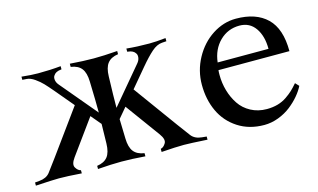

<svg xmlns="http://www.w3.org/2000/svg" viewBox="-66 -675 1426 860"><g transform="rotate(-15 647.0 -244.5)"><path d="M517.6 -488.3V-473.6Q483.9 -468.8 468.3 -448.7Q452.6 -428.7 451.7 -388.2Q448.7 -294.4 448.7 -244.1V-243.2L589.4 -410.6Q599.6 -422.4 601.3 -435.1Q603 -447.8 597.7 -455.1Q588.4 -470.7 563.5 -473.1L560.1 -473.6V-488.3Q608.9 -483.4 665.5 -483.4Q696.3 -483.4 741.7 -488.3V-473.6L721.2 -472.2Q697.3 -470.7 672.9 -449.2Q648.4 -427.7 615.7 -388.7L543.9 -303.2L691.4 -100.1Q722.7 -57.1 736.3 -39.6Q752.4 -19.5 784.7 -16.6L805.7 -14.6V0Q724.1 -4.9 697.3 -4.9Q660.6 -4.9 592.8 0V-14.6Q606 -17.1 615.7 -33.2Q626 -49.3 605.5 -77.6L488.8 -237.8L449.2 -190.9Q449.7 -171.9 451.7 -100.1Q452.6 -59.6 468.3 -39.6Q483.9 -19.5 517.6 -14.6V0Q454.1 -4.9 407.7 -4.9Q361.3 -4.9 297.9 0V-14.6Q331.5 -19.5 347.2 -39.6Q362.8 -59.6 363.8 -100.1Q365.2 -153.8 365.7 -190.9L326.2 -237.8L210 -77.6Q189.5 -49.3 199.7 -33.2Q209.5 -17.1 222.7 -14.6V0Q154.8 -4.9 118.2 -4.9Q91.3 -4.9 9.8 0V-14.6L30.8 -16.6Q63 -19.5 79.1 -39.6Q92.8 -57.1 124 -100.1L271.5 -303.2L199.7 -388.7Q178.2 -414.1 164.3 -428.7Q150.4 -443.4 130.6 -457.3Q110.8 -471.2 94.2 -472.2L73.7 -473.6V-488.3Q119.1 -483.4 149.9 -483.4Q206.5 -483.4 255.4 -488.3V-473.6L252 -473.1Q227.1 -470.7 217.8 -455.1Q212.4 -447.8 214.1 -435.1Q215.8 -422.4 226.1 -410.6L366.7 -243.2V-244.1Q366.7 -294.4 363.8 -388.2Q362.8 -428.7 347.2 -448.7Q331.5 -468.8 297.9 -473.6V-488.3Q361.3 -483.4 407.7 -483.4Q454.1 -483.4 517.6 -488.3Z M1262.7 -288.1H933.6Q932.6 -280.8 932.6 -266.1Q932.6 -228 942.9 -192.6Q953.1 -157.2 972.7 -127.9Q992.2 -98.6 1024.9 -81.1Q1057.6 -63.5 1098.6 -63.5Q1126 -63.5 1149.2 -70.1Q1172.4 -76.7 1191.2 -89.6Q1210 -102.5 1222.2 -114Q1234.4 -125.5 1249.5 -143.1L1265.1 -126.5Q1254.9 -105.5 1236.3 -83.5Q1217.8 -61.5 1192.9 -42Q1168 -22.5 1135.3 -10Q1102.5 2.4 1069.3 2.4Q999.5 2.4 947.8 -31.2Q896 -64.9 870.4 -120.1Q844.7 -175.3 844.7 -243.7Q844.7 -309.1 876 -366.5Q907.2 -423.8 958.7 -457.3Q1010.3 -490.7 1067.9 -490.7Q1161.1 -490.7 1211.9 -441.4Q1262.7 -392.1 1262.7 -288.1ZM939 -322.3H1174.8Q1174.8 -381.8 1148.7 -419.2Q1122.6 -456.5 1075.7 -456.5Q1021.5 -456.5 983.6 -419.2Q945.8 -381.8 939 -322.3Z"/></g></svg>

Font: Flanker
Style: Regular
Weight: 400
Designer: Flanker
Foundry: Flanker
Version: Version 2.027